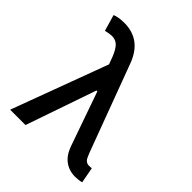

<svg xmlns="http://www.w3.org/2000/svg" viewBox="-202 -839 968 968"><g transform="rotate(45 282.0 -354.5)"><path d="M371.1 -87.9 270 -376H263.7L133.8 0H24.4L215.3 -514.2L200.2 -554.7Q184.6 -593.3 167.7 -609.6Q150.9 -626 124 -626Q110.4 -626 81.1 -619.1L55.7 -706.1Q66.4 -710.9 84.2 -713.9Q102.1 -716.8 122.1 -716.8Q242.7 -716.8 288.1 -592.8L461.9 -126Q468.3 -109.9 472.9 -101.1Q477.5 -92.3 485.6 -86.7Q493.7 -81.1 505.9 -81.1L524.4 -82L540 2Q519.5 7.8 495.1 7.8Q451.2 7.8 419.4 -16.1Q387.7 -40 371.1 -87.9Z"/></g></svg>

Font: Pretendard Medium
Style: Regular
Weight: 500
Designer: Base glyphs from Inter by Rasmus Andersson; Hangeul glyphs from Noto Sans CJK(Source Han Sans) by Jang Soo-young and Kan
Foundry: Kil Hyung-jin
Version: Version 1.309